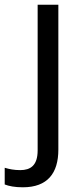

<svg xmlns="http://www.w3.org/2000/svg" viewBox="-75 -556 353 816"><path d="M22 240C127 240 173 180 173 80V-536H85V83C85 148 54 167 11 167C-15 167 -35 163 -55 157V228C-37 235 -12 240 22 240Z"/></svg>

Font: Noto Sans Gurmukhi UI
Style: Regular
Weight: 400
Designer: Jelle Bosma - Monotype Design Team
Foundry: Monotype Imaging Inc.
Version: Version 2.004